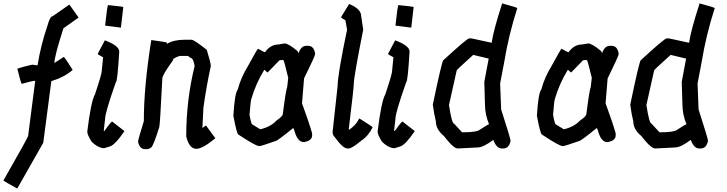

<svg xmlns="http://www.w3.org/2000/svg" viewBox="-20 -882 4221 1114"><path d="M381.3 -854.5H383.3L436 -780.3L348.1 -717.8Q296.9 -559.6 295.4 -516.6L350.1 -551.8Q357.9 -546.4 400.9 -477.5V-475.6Q352.1 -433.6 277.8 -411.1L231 -53.7L80.1 211.9Q6.3 171.9 0 165Q143.1 -85.9 143.1 -92.8L184.1 -411.1L182.1 -413.1H180.2Q169.9 -413.1 106 -395.5Q100.1 -401.9 80.6 -483.4Q106 -493.2 166.5 -506.8L197.8 -502.9Q217.3 -623 254.4 -729.5Q270 -788.1 285.6 -788.1Z M607.4 -852.5Q695.3 -843.8 695.3 -840.8L681.6 -721.7L589.8 -733.4Q602.5 -852.5 607.4 -852.5ZM587.9 -647.5H589.8Q671.9 -616.2 671.9 -583Q661.1 -405.3 652.3 -405.3Q589.8 -228.5 589.8 -192.4L582 -124L584 -122.1H585.9Q624.5 -176.8 630.9 -176.8L701.2 -122.1V-120.1Q647.5 -41 617.2 -32.2L585.9 -22.5H576.2Q544.9 -27.3 511.7 -59.6Q486.3 -100.1 486.3 -118.2Q507.8 -294.9 531.2 -335Q570.3 -451.7 570.3 -469.7L578.1 -549.8Q547.9 -565.4 546.9 -569.3Z M1091.8 -651.4Q1106 -651.4 1179.7 -592.8Q1203.1 -517.6 1203.1 -499Q1175.8 -371.1 1160.2 -256.8L1154.3 -139.6L1173.8 -153.3H1175.8L1228.5 -81.1V-79.1Q1155.3 -18.6 1119.1 -18.6Q1077.6 -18.6 1060.5 -90.8Q1060.5 -302.2 1109.4 -499Q1101.1 -545.9 1085.9 -545.9L1070.3 -557.6H1023.4Q982.4 -545.4 982.4 -530.3Q921.9 -446.8 921.9 -426.8Q908.2 -154.8 904.3 -145.5Q870.6 -36.6 857.4 -26.4Q843.8 -16.6 832 -16.6H822.3Q789.6 -16.6 781.2 -59.6V-61.5Q781.2 -71.8 814.5 -178.7Q814.5 -379.4 857.4 -647.5L859.4 -649.4Q949.2 -637.7 949.2 -633.8V-631.8L947.3 -629.9V-627.9H949.2Q987.8 -651.4 1050.8 -651.4Z M1630.9 -629.9Q1653.8 -629.9 1707 -585L1710.9 -575.2H1712.9Q1727.1 -616.2 1757.8 -616.2H1767.6Q1801.8 -616.2 1808.6 -569.3Q1808.6 -557.6 1744.1 -426.8L1732.4 -282.2Q1773.9 -169.4 1791 -108.4V-96.7Q1791 -65.4 1744.1 -57.6H1742.2Q1705.6 -57.6 1687.5 -126L1681.6 -139.6Q1588.4 -63.5 1578.1 -63.5Q1495.1 -34.2 1484.4 -34.2Q1463.9 -34.2 1361.3 -102.5Q1352.1 -114.3 1334 -210Q1341.8 -341.8 1359.4 -362.3Q1377.4 -431.6 1419.9 -501Q1473.1 -598.6 1476.6 -598.6H1478.5Q1511.2 -579.1 1517.6 -579.1Q1549.8 -624 1595.7 -624ZM1599.6 -530.3 1533.2 -461.9H1531.2L1513.7 -477.5Q1464.4 -397.9 1437.5 -305.7Q1434.1 -294.9 1427.7 -215.8Q1437.5 -159.2 1445.3 -159.2L1490.2 -131.8Q1551.3 -146.5 1584 -182.6Q1621.1 -207 1621.1 -221.7Q1638.7 -360.4 1646.5 -377.9L1652.3 -430.7Q1628.9 -527.3 1625 -532.2L1619.1 -534.2Q1599.6 -533.2 1599.6 -530.3Z M2007.3 -858.4Q2075.7 -829.6 2075.7 -788.1L2087.4 -710Q2032.7 -434.6 2032.7 -395.5Q2032.7 -372.1 2003.4 -131.8L2005.4 -129.9H2007.3Q2041.5 -154.3 2056.2 -180.7Q2063 -194.3 2065.9 -194.3Q2141.6 -147 2142.1 -143.6Q2118.2 -93.8 2075.7 -65.4Q2021.5 -20.5 2003.4 -20.5H1995.6Q1969.7 -20.5 1923.3 -85Q1909.7 -97.7 1909.7 -116.2L1939 -383.8Q1939 -448.2 1993.7 -710L1983.9 -764.6Q1962.4 -775.9 1958.5 -782.2L2005.4 -858.4Z M2292 -852.5Q2379.9 -843.8 2379.9 -840.8L2366.2 -721.7L2274.4 -733.4Q2287.1 -852.5 2292 -852.5ZM2272.5 -647.5H2274.4Q2356.4 -616.2 2356.4 -583Q2345.7 -405.3 2336.9 -405.3Q2274.4 -228.5 2274.4 -192.4L2266.6 -124L2268.6 -122.1H2270.5Q2309.1 -176.8 2315.4 -176.8L2385.7 -122.1V-120.1Q2332 -41 2301.8 -32.2L2270.5 -22.5H2260.7Q2229.5 -27.3 2196.3 -59.6Q2170.9 -100.1 2170.9 -118.2Q2192.4 -294.9 2215.8 -335Q2254.9 -451.7 2254.9 -469.7L2262.7 -549.8Q2232.4 -565.4 2231.4 -569.3Z M2893.6 -862.3Q2981.4 -838.4 2981.4 -835Q2930.7 -677.2 2905.3 -520.5L2881.8 -397.5L2887.7 -247.1Q2942.4 -77.1 2942.4 -65.4Q2934.1 -20.5 2899.4 -20.5H2891.6Q2860.8 -20.5 2842.8 -69.3H2840.8Q2783.2 -26.4 2751 -26.4L2635.7 -20.5Q2611.3 -20.5 2555.7 -92.8Q2508.8 -131.3 2508.8 -178.7Q2499 -216.8 2491.2 -274.4Q2542 -519 2551.8 -532.2Q2689.9 -659.2 2702.1 -659.2H2715.8L2833 -633.8V-635.7Q2842.8 -705.1 2893.6 -862.3ZM2725.6 -563.5Q2629.9 -477.5 2629.9 -473.6L2585 -272.5Q2601.6 -165 2614.3 -165L2661.1 -114.3Q2746.6 -114.3 2764.6 -129.9Q2812.5 -161.1 2817.4 -161.1Q2793.9 -219.2 2793.9 -274.4L2790 -407.2L2815.4 -542Z M3392.1 -629.9Q3415 -629.9 3468.3 -585L3472.2 -575.2H3474.1Q3488.3 -616.2 3519 -616.2H3528.8Q3563 -616.2 3569.8 -569.3Q3569.8 -557.6 3505.4 -426.8L3493.7 -282.2Q3535.2 -169.4 3552.2 -108.4V-96.7Q3552.2 -65.4 3505.4 -57.6H3503.4Q3466.8 -57.6 3448.7 -126L3442.9 -139.6Q3349.6 -63.5 3339.4 -63.5Q3256.3 -34.2 3245.6 -34.2Q3225.1 -34.2 3122.6 -102.5Q3113.3 -114.3 3095.2 -210Q3103 -341.8 3120.6 -362.3Q3138.7 -431.6 3181.2 -501Q3234.4 -598.6 3237.8 -598.6H3239.7Q3272.5 -579.1 3278.8 -579.1Q3311 -624 3356.9 -624ZM3360.8 -530.3 3294.4 -461.9H3292.5L3274.9 -477.5Q3225.6 -397.9 3198.7 -305.7Q3195.3 -294.9 3189 -215.8Q3198.7 -159.2 3206.5 -159.2L3251.5 -131.8Q3312.5 -146.5 3345.2 -182.6Q3382.3 -207 3382.3 -221.7Q3399.9 -360.4 3407.7 -377.9L3413.6 -430.7Q3390.1 -527.3 3386.2 -532.2L3380.4 -534.2Q3360.8 -533.2 3360.8 -530.3Z M4039.1 -862.3Q4127 -838.4 4127 -835Q4076.2 -677.2 4050.8 -520.5L4027.3 -397.5L4033.2 -247.1Q4087.9 -77.1 4087.9 -65.4Q4079.6 -20.5 4044.9 -20.5H4037.1Q4006.3 -20.5 3988.3 -69.3H3986.3Q3928.7 -26.4 3896.5 -26.4L3781.2 -20.5Q3756.8 -20.5 3701.2 -92.8Q3654.3 -131.3 3654.3 -178.7Q3644.5 -216.8 3636.7 -274.4Q3687.5 -519 3697.3 -532.2Q3835.4 -659.2 3847.7 -659.2H3861.3L3978.5 -633.8V-635.7Q3988.3 -705.1 4039.1 -862.3ZM3871.1 -563.5Q3775.4 -477.5 3775.4 -473.6L3730.5 -272.5Q3747.1 -165 3759.8 -165L3806.6 -114.3Q3892.1 -114.3 3910.2 -129.9Q3958 -161.1 3962.9 -161.1Q3939.5 -219.2 3939.5 -274.4L3935.5 -407.2L3960.9 -542Z"/></svg>

Font: ww_drahtTSB
Style: Regular
Weight: 400
Designer: Dr. Wolfgang Wiebecke
Version: Version 1.06 May 21, 2010, initial release